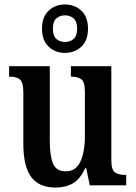

<svg xmlns="http://www.w3.org/2000/svg" viewBox="-20 -834 610 864"><path d="M230 10Q156 10 120.5 -37.5Q85 -85 85 -187V-420Q85 -463 70 -476Q55 -489 25 -489H21V-536H204V-202Q204 -133 218.5 -98Q233 -63 276 -63Q321 -63 341.5 -106.5Q362 -150 362 -221V-420Q362 -466 345.5 -477.5Q329 -489 303 -489H299V-536H481V-113Q481 -68 498.5 -57.5Q516 -47 542 -47H548V0H384L368 -77H363Q341 -28 308 -9Q275 10 230 10ZM272 -596Q229 -596 199 -624Q169 -652 169 -705Q169 -758 199 -786Q229 -814 272 -814Q316 -814 346 -786Q376 -758 376 -705Q376 -652 346 -624Q316 -596 272 -596ZM272 -645Q295 -645 311 -658.5Q327 -672 327 -705Q327 -738 311 -751.5Q295 -765 272 -765Q250 -765 234 -751.5Q218 -738 218 -705Q218 -672 234 -658.5Q250 -645 272 -645Z"/></svg>

Font: Noto Serif Lao Condensed SemiBold
Style: Regular
Weight: 600
Width: 3
Designer: Monotype Design Team
Foundry: Monotype Imaging Inc.
Version: Version 2.003; ttfautohint (v1.8.4.7-5d5b)